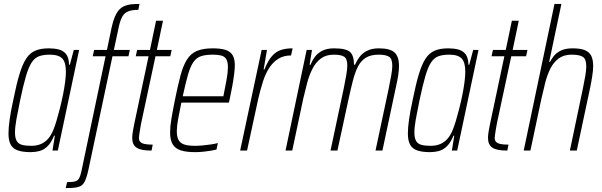

<svg xmlns="http://www.w3.org/2000/svg" viewBox="-20 -763 3050 973"><path d="M136 8Q96 8 71 -0.5Q46 -9 34.5 -29.5Q23 -50 23 -87Q23 -116 29 -158Q35 -200 47 -255Q63 -335 78.5 -386.5Q94 -438 113 -466.5Q132 -495 159.5 -506.5Q187 -518 227 -518Q254 -518 277 -512.5Q300 -507 314.5 -489.5Q329 -472 330 -435H334L354 -510H381L273 0H246L258 -75H254Q239 -39 220 -21Q201 -3 179.5 2.5Q158 8 136 8ZM138 -24Q166 -24 187 -33Q208 -42 223.5 -59.5Q239 -77 250 -104Q258 -123 266.5 -151.5Q275 -180 283.5 -213.5Q292 -247 299 -281.5Q306 -316 310 -347Q314 -378 314 -400Q314 -447 295.5 -466.5Q277 -486 233 -486Q200 -486 178 -478Q156 -470 140.5 -446.5Q125 -423 111.5 -377Q98 -331 82 -255Q70 -197 63 -157.5Q56 -118 56 -92Q56 -64 64.5 -49Q73 -34 91.5 -29Q110 -24 138 -24Z M313 190 320 160Q347 160 361 156Q375 152 381.5 139.5Q388 127 393 103L515 -478H450L457 -510H522L546 -625Q553 -657 562 -678Q571 -699 582.5 -712Q594 -725 609.5 -732Q625 -739 644 -741Q663 -743 687 -743L681 -713Q649 -713 630 -705.5Q611 -698 600.5 -680Q590 -662 583 -631L557 -510H638L631 -478H550L429 93Q423 121 417 138.5Q411 156 403.5 166.5Q396 177 384 182Q372 187 355 188.5Q338 190 313 190Z M748 0Q721 0 702.5 -3.5Q684 -7 672.5 -14.5Q661 -22 655.5 -34.5Q650 -47 650 -65Q650 -72 651 -81.5Q652 -91 654.5 -104.5Q657 -118 661 -138L733 -478H668L675 -510H740L771 -658H806L775 -510H850L843 -478H768L695 -137Q692 -121 689.5 -105.5Q687 -90 685.5 -79Q684 -68 684 -63Q684 -52 690.5 -44.5Q697 -37 712 -33.5Q727 -30 754 -30Z M969 8Q924 8 896 -1Q868 -10 855 -32Q842 -54 842 -92Q842 -121 848.5 -160.5Q855 -200 866 -254Q881 -329 894.5 -379.5Q908 -430 927 -460.5Q946 -491 977 -504.5Q1008 -518 1058 -518Q1099 -518 1123.5 -510Q1148 -502 1159 -483Q1170 -464 1170 -432Q1170 -414 1166.5 -386.5Q1163 -359 1157 -325.5Q1151 -292 1143 -256L1140 -243H899Q889 -194 882.5 -158.5Q876 -123 876 -98Q876 -70 885 -53.5Q894 -37 914.5 -30.5Q935 -24 968 -24Q986 -24 1007 -26Q1028 -28 1048.5 -31Q1069 -34 1084 -38L1077 -5Q1065 -2 1047 1Q1029 4 1008.5 6Q988 8 969 8ZM906 -275H1112L1116 -296Q1122 -326 1128.5 -361Q1135 -396 1135 -422Q1135 -450 1126.5 -463.5Q1118 -477 1101.5 -481.5Q1085 -486 1060 -486Q1023 -486 999.5 -478.5Q976 -471 960.5 -449Q945 -427 933 -385.5Q921 -344 906 -275Z M1197 0 1306 -510H1333L1316 -411H1320Q1338 -456 1358.5 -479Q1379 -502 1404.5 -510Q1430 -518 1463 -518L1455 -482Q1418 -482 1391 -465.5Q1364 -449 1344.5 -419Q1325 -389 1312 -348Q1299 -307 1288 -259L1232 0Z M1427 0 1534 -510H1561L1549 -435H1554Q1562 -456 1576 -475Q1590 -494 1613.5 -506Q1637 -518 1673 -518Q1735 -518 1754.5 -499Q1774 -480 1774 -435H1779Q1788 -456 1802.5 -475Q1817 -494 1841 -506Q1865 -518 1900 -518Q1956 -518 1979 -497.5Q2002 -477 2002 -429Q2002 -408 1998 -381.5Q1994 -355 1986 -320L1918 0H1883L1950 -315Q1958 -355 1963 -383Q1968 -411 1968 -430Q1968 -465 1951.5 -475.5Q1935 -486 1899 -486Q1859 -486 1834 -470.5Q1809 -455 1794 -425.5Q1779 -396 1768.5 -355Q1758 -314 1747 -264L1690 0H1655L1722 -315Q1730 -355 1735 -383.5Q1740 -412 1740 -431Q1740 -466 1723.5 -476Q1707 -486 1672 -486Q1632 -486 1606 -466.5Q1580 -447 1563.5 -414.5Q1547 -382 1536.5 -342.5Q1526 -303 1517 -264L1461 0Z M2160 8Q2120 8 2095 -0.5Q2070 -9 2058.5 -29.5Q2047 -50 2047 -87Q2047 -116 2053 -158Q2059 -200 2071 -255Q2087 -335 2102.5 -386.5Q2118 -438 2137 -466.5Q2156 -495 2183.5 -506.5Q2211 -518 2251 -518Q2278 -518 2301 -512.5Q2324 -507 2338.5 -489.5Q2353 -472 2354 -435H2358L2378 -510H2405L2297 0H2270L2282 -75H2278Q2263 -39 2244 -21Q2225 -3 2203.5 2.5Q2182 8 2160 8ZM2162 -24Q2190 -24 2211 -33Q2232 -42 2247.5 -59.5Q2263 -77 2274 -104Q2282 -123 2290.5 -151.5Q2299 -180 2307.5 -213.5Q2316 -247 2323 -281.5Q2330 -316 2334 -347Q2338 -378 2338 -400Q2338 -447 2319.5 -466.5Q2301 -486 2257 -486Q2224 -486 2202 -478Q2180 -470 2164.5 -446.5Q2149 -423 2135.5 -377Q2122 -331 2106 -255Q2094 -197 2087 -157.5Q2080 -118 2080 -92Q2080 -64 2088.5 -49Q2097 -34 2115.5 -29Q2134 -24 2162 -24Z M2551 0Q2524 0 2505.5 -3.5Q2487 -7 2475.5 -14.5Q2464 -22 2458.5 -34.5Q2453 -47 2453 -65Q2453 -72 2454 -81.5Q2455 -91 2457.5 -104.5Q2460 -118 2464 -138L2536 -478H2471L2478 -510H2543L2574 -658H2609L2578 -510H2653L2646 -478H2571L2498 -137Q2495 -121 2492.5 -105.5Q2490 -90 2488.5 -79Q2487 -68 2487 -63Q2487 -52 2493.5 -44.5Q2500 -37 2515 -33.5Q2530 -30 2557 -30Z M2634 0 2790 -743H2825L2763 -449H2767Q2774 -463 2786.5 -479Q2799 -495 2822 -506.5Q2845 -518 2882 -518Q2921 -518 2943.5 -509Q2966 -500 2976 -480.5Q2986 -461 2986 -428Q2986 -408 2981.5 -378.5Q2977 -349 2971 -320L2903 0H2868L2934 -315Q2942 -353 2946.5 -380.5Q2951 -408 2951 -427Q2951 -464 2933.5 -475Q2916 -486 2876 -486Q2837 -486 2811 -466.5Q2785 -447 2769 -415Q2753 -383 2743 -343.5Q2733 -304 2724 -264L2668 0Z"/></svg>

Font: Saira Condensed Thin
Style: Italic
Weight: 250
Width: 3
Italic angle: -12°
Designer: Hector Gatti with collaboration of the Omnibus-Type team
Foundry: Omnibus-Type
Version: Version 1.101